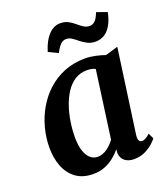

<svg xmlns="http://www.w3.org/2000/svg" viewBox="-143 -881 865 991"><g transform="rotate(-20 289.0 -385.0)"><path d="M474.5 -102.5Q472 -81 477.8 -72.5Q483.5 -64 493.5 -64Q501.5 -64 512 -69.2Q522.5 -74.5 538 -88L552 -57.5Q547 -49 529.2 -32.8Q511.5 -16.5 484.5 -3.2Q457.5 10 423 10Q392.5 10 372.8 -5.2Q353 -20.5 351.5 -51.5L353.5 -69.5Q337.5 -50 315.2 -31.8Q293 -13.5 264.2 -1.8Q235.5 10 199.5 10Q142 10 104.8 -17.5Q67.5 -45 49.5 -91.2Q31.5 -137.5 31.5 -194Q31.5 -248.5 45.5 -302Q59.5 -355.5 87 -403Q114.5 -450.5 154.5 -487Q194.5 -523.5 246.5 -544.5Q298.5 -565.5 361.5 -565.5Q388 -565.5 418.5 -559Q449 -552.5 470 -544.5L539 -565ZM395.5 -495.5Q385 -500.5 373.5 -502.8Q362 -505 349.5 -505Q312.5 -505 283.8 -486.8Q255 -468.5 234.2 -437Q213.5 -405.5 200 -365.8Q186.5 -326 180 -283Q173.5 -240 173.5 -199Q173.5 -156 183.2 -126.2Q193 -96.5 210.5 -81Q228 -65.5 251 -65.5Q266 -65.5 279.2 -70.8Q292.5 -76 304.2 -84.5Q316 -93 326 -103.2Q336 -113.5 344.5 -124.5ZM192.5 -662.5Q204.5 -702 221.5 -728Q238.5 -754 259 -767Q279.5 -780 302.5 -780Q328 -780 346.2 -770.2Q364.5 -760.5 379.8 -747.2Q395 -734 410 -724.2Q425 -714.5 443.5 -714.5Q459 -714.5 472 -726.5Q485 -738.5 497 -770.5L554.5 -750Q545 -706.5 528.8 -679.5Q512.5 -652.5 491 -640.2Q469.5 -628 443.5 -628Q419.5 -628 400.2 -637.8Q381 -647.5 365.2 -660.5Q349.5 -673.5 334.8 -683.2Q320 -693 304 -693Q286.5 -693 272.8 -679.5Q259 -666 244.5 -637.5Z"/></g></svg>

Font: Merriweather 24pt
Style: Bold Italic
Weight: 700
Italic angle: -7.8°
Designer: Eben Sorkin
Foundry: Eben Sorkin
Version: Version 2.101